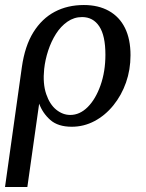

<svg xmlns="http://www.w3.org/2000/svg" viewBox="-25 -495 583 765"><path d="M309 -475Q367 -475 409 -451.5Q451 -428 473 -383.5Q495 -339 495 -275Q495 -217 477 -166Q459 -115 426.5 -75Q394 -35 351.5 -12.5Q309 10 261 10Q206 10 175.5 -17Q145 -44 131 -82L84 250H-5L62 -227Q74 -312 108 -366.5Q142 -421 193 -448Q244 -475 309 -475ZM255 -37Q293 -37 324.5 -68.5Q356 -100 375.5 -155Q395 -210 395 -277Q395 -353 370.5 -390Q346 -427 302 -427Q270 -427 243.5 -408.5Q217 -390 198 -360Q179 -330 167 -293.5Q155 -257 151 -220Q145 -162 159 -120.5Q173 -79 199 -58Q225 -37 255 -37Z"/></svg>

Font: Brygada 1918 Medium
Style: Italic
Weight: 500
Italic angle: -8°
Designer: Mateusz Machalski | Borys Kosmynka | Przemek Hoffer
Foundry: NIEPODLEGLA 2018
Version: Version 3.006